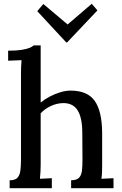

<svg xmlns="http://www.w3.org/2000/svg" viewBox="-20 -995 646 1015"><path d="M356 -42Q386 -42 398.5 -56Q411 -70 413.5 -95Q416 -120 416 -153L415 -293Q415 -372 390.5 -411.5Q366 -451 312 -450Q279 -449 247.5 -434Q216 -419 195 -396V-124Q195 -106 194 -87.5Q193 -69 191 -50Q207 -51 223.5 -51.5Q240 -52 254 -53V0H31V-42Q61 -42 73 -56Q85 -70 88 -95Q91 -120 91 -153V-605Q91 -622 91.5 -639.5Q92 -657 94 -677Q77 -676 58 -675.5Q39 -675 23 -674V-727Q68 -727 95 -731.5Q122 -736 136.5 -742Q151 -748 158 -755H195V-453Q217 -471 244 -485Q271 -499 299.5 -507.5Q328 -516 353 -516Q442 -516 480.5 -462Q519 -408 520 -293V-124Q520 -106 519.5 -87.5Q519 -69 516 -50Q532 -51 549 -51.5Q566 -52 580 -53V0H356ZM330 -771 177 -936 209 -974 337 -866H338L465 -975L495 -940L335 -771Z"/></svg>

Font: Lora Medium
Style: Regular
Weight: 500
Designer: Olga Karpushina, Alexei Vanyashin (Cyrillic)
Foundry: Cyreal
Version: Version 3.004